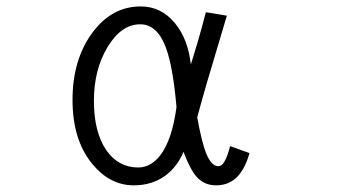

<svg xmlns="http://www.w3.org/2000/svg" viewBox="-20 -550 1040 588"><path d="M674.8 -502 610.4 -512.7Q597.7 -462.9 585.9 -422.9Q577.1 -394.5 564.5 -352.5Q555.7 -431.6 514.6 -480.5Q472.7 -530.3 411.1 -530.3Q321.3 -530.3 261.7 -448.2Q202.1 -366.2 202.1 -244.1Q202.1 -121.1 262.7 -47.9Q316.4 17.6 389.6 17.6Q444.3 17.6 484.4 -10.7Q522.5 -38.1 542 -85Q562.5 -31.2 581.1 -9.8Q604.5 17.6 641.6 17.6Q674.8 17.6 698.2 -1Q728.5 -25.4 744.1 -81.1L684.6 -102.5Q676.8 -70.3 667 -54.7Q659.2 -41 648.4 -41Q627.9 -41 611.3 -80.1Q597.7 -115.2 584 -190.4Q596.7 -238.3 612.3 -292Q621.1 -322.3 638.7 -380.9ZM409.2 -475.6Q461.9 -475.6 488.3 -403.3Q509.8 -345.7 520.5 -221.7Q506.8 -121.1 470.7 -74.2Q441.4 -37.1 403.3 -37.1Q342.8 -37.1 305.7 -89.8Q267.6 -145.5 267.6 -241.2Q267.6 -336.9 309.6 -406.2Q351.6 -475.6 409.2 -475.6Z"/></svg>

Font: DotumChe
Style: Regular
Weight: 400
Monospace: yes
Version: Version 2.21